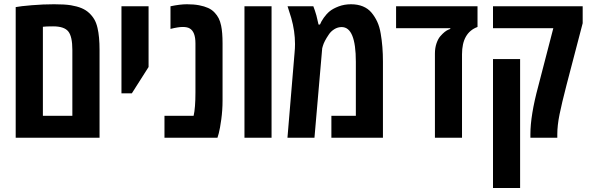

<svg xmlns="http://www.w3.org/2000/svg" viewBox="-20 -660 2833 920"><path d="M55.2 0V-626Q77.1 -630.4 132.3 -635Q187.5 -639.6 239 -639.6Q290.5 -639.6 319.8 -634.8Q349.1 -629.9 370.4 -621.1Q391.6 -612.3 407 -597.9Q422.4 -583.5 432.1 -566.7Q441.9 -549.8 447.3 -525.9Q457 -485.4 457 -420.4V0ZM326.7 -105V-420.9Q326.7 -485.4 307.1 -509.5Q287.6 -533.7 234.4 -533.7Q199.2 -533.7 185.5 -531.7V-105Z M562 -212.9V-629.9H691.9V-338.9L611.8 -212.9Z M888.7 -523.9Q877 -530.8 855.5 -530.8Q834 -530.8 796.9 -521.5V-629.9Q842.8 -639.6 875.7 -639.6Q908.7 -639.6 934.1 -634.8Q959.5 -629.9 977.3 -621.8Q995.1 -613.8 1007.8 -600.3Q1020.5 -586.9 1027.8 -572.5Q1035.2 -558.1 1039.6 -537.1Q1046.4 -504.9 1046.4 -452.1V-178.2Q1046.4 -132.3 1040.3 -87.9Q1034.2 -43.5 1028.3 -21.5L1022 0H768.1V-105H907.7Q916.5 -142.6 916.5 -217.3V-452.1Q916.5 -508.3 888.7 -523.9Z M1281.2 0H1151.4V-629.9H1281.2Z M1804.2 -499Q1814.9 -438 1814.9 -365.2V0H1567.9V-105H1685.1V-364.3Q1685.1 -530.3 1617.2 -530.3Q1598.1 -530.3 1581.5 -519.8Q1564.9 -509.3 1555.2 -494.1Q1533.2 -461.9 1526.9 -439.5L1523.9 -428.7L1486.8 0H1357.4L1391.6 -408.7Q1393.6 -428.7 1393.6 -449.2Q1393.6 -510.7 1375.5 -574.2L1357.9 -629.9H1481.4Q1488.8 -611.3 1496.1 -585.9L1506.3 -542.5H1513.2Q1518.6 -556.6 1531.5 -575Q1544.4 -593.3 1559.8 -606Q1575.2 -618.7 1602.5 -629.2Q1629.9 -639.6 1661.9 -639.6Q1693.8 -639.6 1718.8 -629.4Q1743.7 -619.1 1760 -599.6Q1776.4 -580.1 1787.6 -555.9Q1798.8 -531.7 1804.2 -499Z M2268.1 -629.9V-530.8Q2193.8 -503.4 2193.8 -399.9V0H2064V-403.3Q2064 -430.2 2071.5 -452.1Q2079.1 -474.1 2089.8 -486.3Q2111.8 -511.7 2130.4 -518.6L2137.7 -521.5V-524.9H1877.9V-629.9Z M2650.4 -16.6V0H2521.5V-16.6Q2521.5 -107.4 2559.1 -246.6L2631.3 -524.9H2342.3V-629.9H2772V-548.8L2694.3 -251.5Q2671.9 -165 2661.1 -111.8Q2650.4 -58.6 2650.4 -16.6ZM2472.2 240.7H2342.3V-377H2472.2Z"/></svg>

Font: Open Sans Hebrew Condensed
Style: Bold
Weight: 700
Width: 3
Foundry: Ascender Corporation, Yanek Iontef
Version: Version 2.001;PS 002.001;hotconv 1.0.70;makeotf.lib2.5.58329